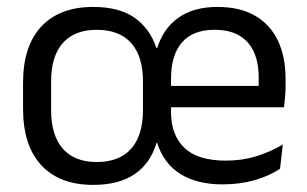

<svg xmlns="http://www.w3.org/2000/svg" viewBox="-20 -521 886 554"><path d="M249 12.5Q152 12.5 99.2 -44.2Q46.5 -101 46.5 -207.5V-282Q46.5 -388 99.2 -444.5Q152 -501 249 -501Q323.5 -501 368 -470Q412.5 -439 431.5 -382H433.5Q451 -439 495 -470Q539 -501 607 -501Q672 -501 715.8 -475.8Q759.5 -450.5 781.8 -404Q804 -357.5 804 -293V-275Q804 -259 802.8 -243Q801.5 -227 799.5 -211.5H725Q726 -235.5 726.2 -257Q726.5 -278.5 726.5 -296.5Q726.5 -341 712.2 -371.8Q698 -402.5 669.8 -418.8Q641.5 -435 599 -435Q536.5 -435 505 -398.5Q473.5 -362 473.5 -294V-245.5V-235.5V-197.5Q473.5 -131.5 512 -94.5Q550.5 -57.5 632 -57.5Q678 -57.5 719 -70Q760 -82.5 796 -104L788 -34Q757 -13.5 714.8 -1.2Q672.5 11 622 11Q548.5 11 500.5 -19Q452.5 -49 433.5 -108.5H431.5Q414 -49.5 368.5 -18.5Q323 12.5 249 12.5ZM782.5 -211.5H435.5V-273H782.5ZM259 -53.5Q324.5 -53.5 358.5 -92Q392.5 -130.5 392.5 -203V-286.5Q392.5 -358.5 358.5 -396.8Q324.5 -435 259 -435Q195 -435 161.2 -396.8Q127.5 -358.5 127.5 -286.5V-203Q127.5 -130.5 161.2 -92Q195 -53.5 259 -53.5Z"/></svg>

Font: Anek Kannada Medium
Style: Regular
Weight: 400
Version: Version 1.003